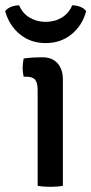

<svg xmlns="http://www.w3.org/2000/svg" viewBox="-53 -718 353 742"><path d="M190 0Q169.5 4 141.5 4Q113.5 4 92.5 0V-370Q92.5 -397 83.2 -409.2Q74 -421.5 49.5 -421.5H38.5Q34.5 -438.5 34.5 -456Q34.5 -465 35.5 -473.8Q36.5 -482.5 38.5 -492Q57 -494.5 73 -495.5Q89 -496.5 99.5 -496.5H112Q148.5 -496.5 169.2 -473.5Q190 -450.5 190 -411ZM280 -675Q265.5 -620 223.8 -585.8Q182 -551.5 123.5 -551.5Q65 -551.5 23.5 -585.8Q-18 -620 -33 -675Q-24 -686.5 -9 -692Q6 -697.5 21 -697.5Q33.5 -667 61.2 -650.2Q89 -633.5 123.5 -633.5Q158.5 -633.5 186 -650.2Q213.5 -667 226 -697.5Q241 -697.5 256.2 -692Q271.5 -686.5 280 -675Z"/></svg>

Font: Signika Negative Light
Style: Regular
Weight: 400
Version: Version 2.001